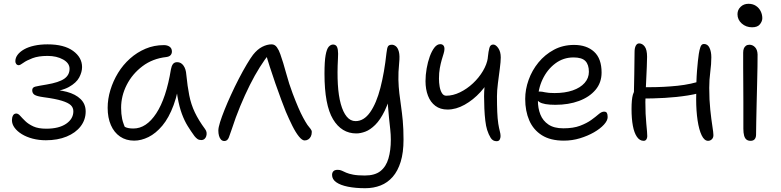

<svg xmlns="http://www.w3.org/2000/svg" viewBox="-20 -732 4118 1013"><path d="M222 8Q185 8 152.5 -0.5Q120 -9 95.5 -24Q71 -39 57 -58Q43 -77 43 -98Q43 -112 48.5 -122.5Q54 -133 66 -133Q76 -133 86.5 -121Q97 -109 113.5 -93Q130 -77 156 -65Q182 -53 224 -53Q291 -53 329 -79Q367 -105 367 -145Q367 -164 353.5 -177Q340 -190 306 -200.5Q272 -211 211 -219Q174 -224 162 -232Q150 -240 150 -256Q150 -271 166.5 -275Q183 -279 226 -286Q291 -297 319 -316.5Q347 -336 347 -369Q347 -399 313 -418Q279 -437 231 -437Q183 -437 151.5 -425Q120 -413 103 -400.5Q86 -388 79 -388Q71 -388 66 -394Q61 -400 61 -409Q61 -427 73 -443Q85 -459 107 -471.5Q129 -484 160.5 -491Q192 -498 231 -498Q318 -498 365.5 -463.5Q413 -429 413 -378Q413 -352 398 -323.5Q383 -295 343.5 -273Q304 -251 230 -245L226 -258Q286 -260 332.5 -247.5Q379 -235 405.5 -209Q432 -183 432 -144Q432 -100 405.5 -65.5Q379 -31 331.5 -11.5Q284 8 222 8Z M688 10Q645 10 613.5 -11.5Q582 -33 565 -72Q548 -111 548 -163Q548 -210 562.5 -257.5Q577 -305 603 -347.5Q629 -390 666 -423Q703 -456 748 -475Q793 -494 845 -494Q863 -494 875 -485.5Q887 -477 887 -460Q887 -449 880 -441Q873 -433 857 -431Q785 -423 731.5 -382.5Q678 -342 648.5 -284Q619 -226 619 -163Q619 -131 624.5 -104.5Q630 -78 650 -36L604 -93Q626 -69 641 -61.5Q656 -54 684 -54Q752 -54 804.5 -134Q857 -214 882 -367Q885 -384 892.5 -394Q900 -404 915 -404Q935 -404 948 -386Q961 -368 963 -338Q969 -277 978.5 -229Q988 -181 1008 -139Q1028 -97 1062 -51Q1069 -42 1070 -32Q1071 -22 1068 -13Q1065 -4 1058.5 1.5Q1052 7 1043 7Q1030 7 1022 1.5Q1014 -4 1006 -14Q987 -40 970 -67.5Q953 -95 939.5 -131.5Q926 -168 917 -219Q908 -270 906 -342L932 -341Q921 -245 896 -177.5Q871 -110 836.5 -69Q802 -28 763.5 -9Q725 10 688 10Z M1164 12Q1153 12 1146 4.5Q1139 -3 1135.5 -15.5Q1132 -28 1132 -43Q1132 -59 1141 -87.5Q1150 -116 1165 -153.5Q1180 -191 1198 -230Q1218 -274 1240 -316.5Q1262 -359 1282 -392.5Q1302 -426 1315 -443Q1338 -472 1363.5 -485Q1389 -498 1413 -498Q1430 -498 1441 -482.5Q1452 -467 1459 -446Q1474 -404 1489.5 -346.5Q1505 -289 1524 -239Q1540 -197 1553.5 -165.5Q1567 -134 1579.5 -111Q1592 -88 1602 -73Q1612 -60 1618.5 -52Q1625 -44 1625 -36Q1625 -22 1620 -12Q1615 -2 1606.5 3.5Q1598 9 1587 9Q1574 9 1557 -12Q1540 -33 1522.5 -68Q1505 -103 1488 -143Q1479 -166 1464 -205.5Q1449 -245 1433 -291.5Q1417 -338 1403 -381Q1389 -424 1382 -452L1402 -450Q1377 -419 1350.5 -377Q1324 -335 1298 -283Q1272 -231 1247.5 -172Q1223 -113 1202 -48Q1195 -26 1187.5 -7Q1180 12 1164 12Z M1907 261Q1855 261 1815.5 253Q1776 245 1754 229.5Q1732 214 1732 191Q1732 179 1739 171.5Q1746 164 1762 164Q1774 164 1783.5 168.5Q1793 173 1806.5 179Q1820 185 1843.5 189.5Q1867 194 1905 194Q1958 194 1987.5 170.5Q2017 147 2029.5 104Q2042 61 2042 5Q2042 -22 2039 -49Q2036 -76 2032.5 -109.5Q2029 -143 2025.5 -189Q2022 -235 2021 -299L2051 -271Q2033 -195 2009.5 -147Q1986 -99 1959.5 -73Q1933 -47 1907.5 -37.5Q1882 -28 1860 -28Q1782 -28 1737 -103Q1692 -178 1692 -343Q1692 -408 1698 -441Q1704 -474 1714.5 -485.5Q1725 -497 1737 -497Q1747 -497 1753.5 -491Q1760 -485 1762.5 -468.5Q1765 -452 1763 -421Q1759 -348 1762.5 -287.5Q1766 -227 1778 -183.5Q1790 -140 1809.5 -116.5Q1829 -93 1856 -93Q1900 -93 1933 -140Q1966 -187 1987 -268.5Q2008 -350 2019 -452Q2022 -480 2027.5 -488Q2033 -496 2048 -496Q2058 -496 2068.5 -488Q2079 -480 2084.5 -459Q2090 -438 2086 -400Q2081 -349 2082 -311Q2083 -273 2087 -239.5Q2091 -206 2096 -171.5Q2101 -137 2105 -95Q2109 -53 2109 5Q2109 73 2094 121.5Q2079 170 2052 201Q2025 232 1988 246.5Q1951 261 1907 261Z M2341 -154Q2303 -154 2277 -173.5Q2251 -193 2238 -227Q2225 -261 2225 -304Q2225 -336 2231 -370.5Q2237 -405 2247.5 -434Q2258 -463 2272 -481Q2286 -499 2303 -499Q2310 -499 2315 -496Q2320 -493 2322.5 -487.5Q2325 -482 2325 -474Q2325 -463 2320.5 -449Q2316 -435 2310.5 -416Q2305 -397 2300.5 -372.5Q2296 -348 2296 -317Q2296 -296 2299.5 -275.5Q2303 -255 2311.5 -241Q2320 -227 2334 -227Q2370 -227 2407 -245Q2444 -263 2475.5 -292.5Q2507 -322 2528 -357.5Q2549 -393 2554 -427L2574 -334Q2552 -287 2514.5 -246Q2477 -205 2431.5 -179.5Q2386 -154 2341 -154ZM2600 13Q2580 13 2569 -4.5Q2558 -22 2550 -47Q2544 -66 2540.5 -95.5Q2537 -125 2535.5 -159Q2534 -193 2534 -224Q2534 -247 2536.5 -275.5Q2539 -304 2542.5 -333.5Q2546 -363 2549.5 -389Q2553 -415 2554 -431Q2557 -461 2562 -479Q2567 -497 2582 -497Q2596 -497 2609 -478Q2622 -459 2622 -429Q2622 -407 2617 -369.5Q2612 -332 2607 -292.5Q2602 -253 2602 -224Q2602 -177 2603.5 -141.5Q2605 -106 2609 -79Q2613 -55 2617 -40Q2621 -25 2621 -14Q2621 -4 2616.5 4.5Q2612 13 2600 13Z M2955 10Q2884 10 2839 -18.5Q2794 -47 2772.5 -96.5Q2751 -146 2751 -210Q2751 -260 2769 -310.5Q2787 -361 2821 -402.5Q2855 -444 2902.5 -469.5Q2950 -495 3009 -495Q3075 -495 3114.5 -459Q3154 -423 3154 -349Q3154 -296 3122 -258Q3090 -220 3035 -199.5Q2980 -179 2910 -179Q2848 -179 2825.5 -194Q2803 -209 2803 -227Q2803 -238 2808.5 -243.5Q2814 -249 2828 -249Q2839 -249 2856 -245Q2873 -241 2906 -241Q2961 -241 3001.5 -255Q3042 -269 3064.5 -294.5Q3087 -320 3087 -353Q3087 -391 3068.5 -410Q3050 -429 3006 -429Q2952 -429 2909.5 -397Q2867 -365 2842.5 -313Q2818 -261 2818 -201Q2818 -161 2831 -128Q2844 -95 2873.5 -75Q2903 -55 2952 -55Q3005 -55 3040.5 -68.5Q3076 -82 3099.5 -99Q3123 -116 3138.5 -129.5Q3154 -143 3167 -143Q3178 -143 3182 -136Q3186 -129 3186 -114Q3186 -96 3166.5 -74.5Q3147 -53 3114 -34Q3081 -15 3040 -2.5Q2999 10 2955 10Z M3376 11Q3355 11 3340.5 -10Q3326 -31 3319 -68.5Q3312 -106 3312 -157Q3312 -207 3319 -232Q3326 -257 3344 -266Q3353 -271 3369 -271.5Q3385 -272 3409 -272Q3482 -272 3554.5 -279.5Q3627 -287 3691 -309L3718 -257Q3670 -238 3610 -228.5Q3550 -219 3487 -215.5Q3424 -212 3366 -212L3324 -215Q3325 -274 3326.5 -340.5Q3328 -407 3328 -458Q3328 -479 3334.5 -491Q3341 -503 3352 -503Q3369 -503 3381.5 -486.5Q3394 -470 3394 -432Q3394 -410 3392.5 -378.5Q3391 -347 3389.5 -312Q3388 -277 3386.5 -245.5Q3385 -214 3385 -193Q3385 -128 3390 -79Q3395 -30 3395 -13Q3395 -3 3390 4Q3385 11 3376 11ZM3716 11Q3696 11 3682 -18Q3668 -47 3660.5 -97Q3653 -147 3653 -208Q3653 -304 3657.5 -359.5Q3662 -415 3667 -448Q3670 -468 3675.5 -484Q3681 -500 3694 -500Q3714 -500 3723.5 -479.5Q3733 -459 3733 -430Q3733 -394 3727.5 -353Q3722 -312 3722 -268Q3722 -205 3727.5 -153Q3733 -101 3738.5 -66.5Q3744 -32 3744 -19Q3744 -5 3735.5 3Q3727 11 3716 11Z M3940 11Q3927 11 3918.5 4.5Q3910 -2 3906 -16.5Q3902 -31 3902 -53Q3902 -136 3902 -194Q3902 -252 3901.5 -295Q3901 -338 3901 -375Q3901 -412 3901 -454Q3901 -467 3904.5 -476Q3908 -485 3915.5 -490.5Q3923 -496 3934 -496Q3951 -496 3963.5 -483Q3976 -470 3977 -445Q3977 -422 3976.5 -380Q3976 -338 3974.5 -286.5Q3973 -235 3972 -183.5Q3971 -132 3970 -89Q3969 -46 3969 -21Q3969 -7 3962 2Q3955 11 3940 11ZM3948 -588Q3916 -588 3893.5 -608Q3871 -628 3871 -657Q3871 -680 3887.5 -696Q3904 -712 3929 -712Q3952 -712 3968.5 -701Q3985 -690 3993.5 -672.5Q4002 -655 4002 -636Q4002 -620 3989.5 -604Q3977 -588 3948 -588Z"/></svg>

Font: Shantell Sans Light
Style: Regular
Weight: 300
Designer: Stephen Nixon, Anya Danilova, Shantell Martin
Foundry: Arrow Type
Version: Version 1.011;[c5ecc13dd]